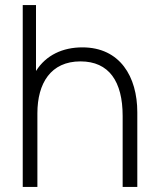

<svg xmlns="http://www.w3.org/2000/svg" viewBox="-20 -740 624 760"><path d="M306 -552.5C229 -552.5 162.5 -522.5 122.5 -459V-720H70V0H128V-291.5C128 -410.5 181 -497 298.5 -497C411.5 -497 465.5 -417.5 465.5 -281V0H523.5V-295.5C523.5 -436.5 455 -552.5 306 -552.5Z"/></svg>

Font: Hauora Light
Style: Regular
Weight: 300
Designer: Wayne Shih
Foundry: WCYS
Version: Version 1.001;hotconv 1.0.109;makeotfexe 2.5.65596